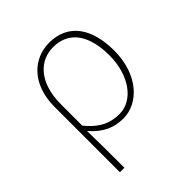

<svg xmlns="http://www.w3.org/2000/svg" viewBox="-187 -609 908 908"><g transform="rotate(-45 267.0 -155.0)"><path d="M92 180H122C122 84 122 28 120 -68C172 -8 224 12 284 12C384 12 480 -84 480 -246C480 -394 416 -490 288 -490C184 -490 92 -410 92 -257ZM286 -16C234 -16 180 -30 122 -102V-244C122 -396 202 -462 286 -462C402 -462 448 -368 448 -246C448 -112 376 -16 286 -16Z"/></g></svg>

Font: Source Sans Pro ExtraLight
Style: Regular
Weight: 200
Designer: Paul D. Hunt
Foundry: Adobe Systems Incorporated
Version: Version 3.006;hotconv 1.0.111;makeotfexe 2.5.65597